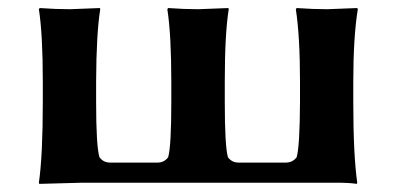

<svg xmlns="http://www.w3.org/2000/svg" viewBox="-20 -452 981 475"><path d="M854 -200.2Q854 -68.4 863.8 0L862.8 2.9Q844.7 0 811 0H184.1Q184.1 0 77.1 2.9L76.2 0Q85.9 -67.9 85.9 -200.2V-250Q85.9 -366.2 76.2 -429.2L78.1 -432.1Q119.1 -429.2 152.8 -429.2Q152.8 -429.2 227.1 -432.1L228 -429.2Q218.3 -369.1 217.8 -250V-200.2Q217.8 -90.3 226.1 -63Q235.8 -49.8 252 -49.8H370.1Q386.2 -49.8 396 -63Q403.8 -89.8 403.8 -200.2V-250Q403.8 -366.2 394 -429.2L396 -432.1Q436 -429.2 470.2 -429.2Q470.2 -429.2 544.9 -432.1L545.9 -429.2Q536.1 -369.1 536.1 -250V-200.2Q536.1 -90.3 543.9 -63Q553.7 -49.8 569.8 -49.8H687Q704.1 -49.8 713.9 -63Q721.7 -89.8 722.2 -200.2V-249Q722.2 -361.8 711.9 -429.2L713.9 -432.1Q754.9 -429.2 789.1 -429.2Q789.1 -429.2 863.8 -432.1L865.2 -429.2Q854 -360.4 854 -249Z"/></svg>

Font: Linux Biolinum O
Style: Bold
Weight: 700
Designer: Philipp H. Poll
Foundry: Philipp H. Poll
Version: Version 1.3.2